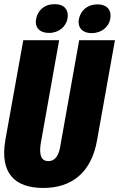

<svg xmlns="http://www.w3.org/2000/svg" viewBox="-30 -907 580 936"><path d="M181.2 9.3C316.4 9.3 415.5 -62.5 443.4 -224.6L530.3 -710.9H356L265.6 -204.1C257.8 -145 236.8 -121.6 206.1 -121.6C173.3 -121.6 160.2 -146 168 -204.1L258.3 -710.9H83.5L-3.9 -224.6C-31.7 -62.5 42 9.3 181.2 9.3ZM417 -745.6C467.3 -745.6 500 -777.8 507.3 -813.5C515.6 -855 494.6 -885.7 444.3 -885.7C395.5 -885.7 362.8 -855 354.5 -813.5C347.2 -777.8 367.7 -745.6 417 -745.6ZM209.5 -746.6C258.3 -746.6 291.5 -778.3 298.8 -814.9C306.6 -856.4 285.6 -886.7 236.8 -886.7C185.5 -886.7 153.8 -856 146 -814.9C138.7 -777.8 158.2 -746.6 209.5 -746.6Z"/></svg>

Font: Roboto Flex Super Cond Black
Style: Italic
Weight: 900
Width: 3
Italic angle: -10°
Designer: Berlow after Robertson
Foundry: Google
Version: Version 3.200;Glyphs 3.3 (3311)